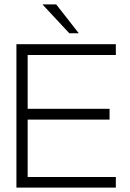

<svg xmlns="http://www.w3.org/2000/svg" viewBox="-20 -851 589 871"><path d="M172.5 -831 294.5 -700H337.5L235 -831ZM505.5 -650.5H54.5V0H505.5V-48H105.5V-308.5H477V-357.5H105.5V-601.5H505.5Z"/></svg>

Font: Overused Grotesk Light
Style: Regular
Weight: 300
Designer: RandomMaerks
Version: Version 0.005